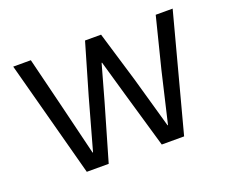

<svg xmlns="http://www.w3.org/2000/svg" viewBox="-91 -657 949 799"><g transform="rotate(-20 384.0 -258.0)"><path d="M31 -516H109L164 -293L219 -67H221L284 -293L349 -516H420L487 -293L551 -67H553L606 -293L662 -516H737L600 0H501L429 -248L384 -405H382L338 -248L266 0H169Z"/></g></svg>

Font: IBM Plex Sans
Style: Regular
Weight: 400
Designer: Mike Abbink, Paul van der Laan, Pieter van Rosmalen
Foundry: Bold Monday
Version: Version 3.005